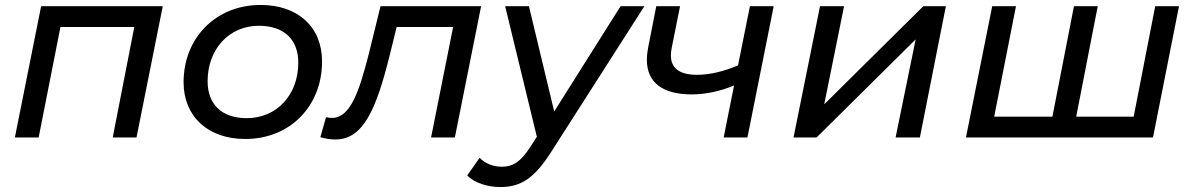

<svg xmlns="http://www.w3.org/2000/svg" viewBox="-20 -555 4820 775"><path d="M146 -530 40 0H136L224 -446H522L435 0H531L637 -530Z M970 6C1151 6 1280 -127 1280 -307C1280 -446 1183 -535 1032 -535C851 -535 721 -402 721 -223C721 -85 819 6 970 6ZM976 -78C875 -78 818 -134 818 -227C818 -358 906 -451 1025 -451C1126 -451 1184 -396 1184 -302C1184 -171 1096 -78 976 -78Z M1516 -530 1468 -335C1429 -182 1393 -79 1320 -79C1313 -79 1305 -80 1296 -82L1273 -1C1296 5 1313 8 1334 8C1445 8 1498 -111 1552 -328L1581 -446H1809L1720 0H1816L1922 -530Z M2485 -530 2217 -105 2115 -530H2019L2147 -3L2120 39C2082 98 2050 118 2006 118C1968 118 1938 104 1916 82L1866 153C1894 183 1948 200 1999 200C2082 200 2136 166 2205 58L2581 -530Z M3007 -530 2959 -291C2902 -267 2846 -253 2793 -253C2727 -253 2688 -277 2688 -331C2688 -340 2689 -350 2691 -360L2725 -530H2629L2596 -362C2593 -345 2591 -329 2591 -314C2591 -220 2657 -174 2772 -174C2826 -174 2886 -186 2943 -210L2901 0H2997L3103 -530Z M3183 0H3276L3676 -396L3595 0H3693L3798 -530H3707L3307 -134L3387 -530H3290Z M4643 -530 4556 -84H4324L4411 -530H4315L4228 -84H3993L4081 -530H3985L3879 0H4634L4739 -530Z"/></svg>

Font: AWKNG-Font Medium
Style: Italic
Weight: 500
Italic angle: -11.3°
Designer: Awakening Church
Foundry: Awakening Church
Version: Version 1.700;PS 001.700;hotconv 1.0.88;makeotf.lib2.5.64775